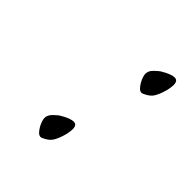

<svg xmlns="http://www.w3.org/2000/svg" viewBox="-97 -311 378 378"><g transform="rotate(45 92.5 -122.0)"><path d="M154 -190Q147 -187 139.5 -197.5Q132 -208 130 -219Q129 -229 137.5 -237Q146 -245 148 -246Q166 -257 176 -257Q185 -257 185 -245Q185 -241 184 -235Q183 -229 181 -223Q178 -213 173 -204.5Q168 -196 154 -190ZM75 12Q68 15 60.5 4.5Q53 -6 51 -17Q50 -27 58.5 -35Q67 -43 69 -44Q87 -55 97 -55Q106 -55 106 -43Q106 -39 105 -33Q104 -27 102 -21Q99 -11 94 -2.5Q89 6 75 12Z"/></g></svg>

Font: Inspiration
Style: Regular
Weight: 400
Designer: Robert E. Leuschke
Foundry: Robert E. Leuschke
Version: Version 2.010; ttfautohint (v1.8.3)